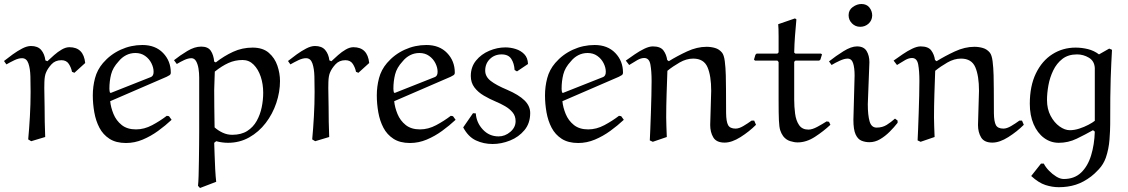

<svg xmlns="http://www.w3.org/2000/svg" viewBox="-20 -703 5640 960"><path d="M406 -388 352 -339 340 -344Q336 -365 324 -383.5Q312 -402 287 -402Q256 -402 237 -381Q218 -360 210 -340Q203 -324 202 -294Q201 -264 202 -230.5Q203 -197 203 -170Q203 -95 206 -18L136 3L121 -6Q126 -59 129.5 -121Q133 -183 133 -243Q133 -282 132 -321Q131 -360 122 -386Q113 -412 90 -412Q73 -412 52 -402Q31 -392 12 -381L0 -398Q20 -414 43.5 -431Q67 -448 91 -460.5Q115 -473 135 -473Q169 -473 186 -453Q203 -433 207 -401L217 -397Q232 -411 250.5 -427.5Q269 -444 289 -455.5Q309 -467 327 -467Q398 -467 406 -388Z M834 -340Q834 -331 827.5 -327Q821 -323 813 -319L531 -197Q534 -166 547.5 -133Q561 -100 588.5 -78Q616 -56 660 -56Q701 -56 740.5 -77Q780 -98 814 -124L825 -122L838 -104Q807 -75 770.5 -48.5Q734 -22 693.5 -5Q653 12 610 12Q560 12 527.5 -9Q495 -30 477 -64.5Q459 -99 451.5 -141.5Q444 -184 444 -226Q444 -270 455 -312Q466 -354 495 -388Q532 -431 583.5 -454.5Q635 -478 692 -478Q757 -478 795.5 -438Q834 -398 834 -340ZM657 -438Q632 -438 610.5 -427Q589 -416 573 -396Q544 -365 535.5 -331Q527 -297 527 -260Q527 -256 527.5 -251.5Q528 -247 529 -242L533 -238L735 -318Q740 -320 744 -326Q748 -332 748 -344Q748 -365 737 -387Q726 -409 705.5 -423.5Q685 -438 657 -438Z M1061 206 980 237 970 226Q972 209 973 176.5Q974 144 974.5 105Q975 66 975.5 26.5Q976 -13 976 -45Q976 -77 976 -94V-315Q976 -338 972.5 -360Q969 -382 960.5 -397Q952 -412 937 -412Q921 -412 901.5 -403Q882 -394 864 -383L850 -402Q880 -426 916.5 -448Q953 -470 986 -470Q1020 -470 1034 -449Q1048 -428 1051 -395L1059 -391Q1100 -423 1145.5 -444Q1191 -465 1243 -465Q1294 -465 1324 -439Q1354 -413 1367 -374.5Q1380 -336 1380 -298Q1380 -243 1361.5 -188Q1343 -133 1308.5 -88Q1274 -43 1226 -16Q1178 11 1120 11Q1091 11 1061 3L1051 11Q1052 34 1053 70Q1054 106 1056 143Q1058 180 1061 206ZM1053 -66Q1071 -50 1093.5 -39.5Q1116 -29 1141 -29Q1186 -29 1216 -48Q1246 -67 1263.5 -98.5Q1281 -130 1288.5 -166.5Q1296 -203 1296 -239Q1296 -283 1283.5 -320Q1271 -357 1248 -380Q1225 -403 1193 -403Q1155 -403 1122 -388Q1089 -373 1054 -345Q1054 -343 1053.5 -330Q1053 -317 1052.5 -300.5Q1052 -284 1051.5 -270Q1051 -256 1051 -252Q1051 -211 1051.5 -168Q1052 -125 1052.5 -96Q1053 -67 1053 -66Z M1826 -388 1772 -339 1760 -344Q1756 -365 1744 -383.5Q1732 -402 1707 -402Q1676 -402 1657 -381Q1638 -360 1630 -340Q1623 -324 1622 -294Q1621 -264 1622 -230.5Q1623 -197 1623 -170Q1623 -95 1626 -18L1556 3L1541 -6Q1546 -59 1549.5 -121Q1553 -183 1553 -243Q1553 -282 1552 -321Q1551 -360 1542 -386Q1533 -412 1510 -412Q1493 -412 1472 -402Q1451 -392 1432 -381L1420 -398Q1440 -414 1463.5 -431Q1487 -448 1511 -460.5Q1535 -473 1555 -473Q1589 -473 1606 -453Q1623 -433 1627 -401L1637 -397Q1652 -411 1670.5 -427.5Q1689 -444 1709 -455.5Q1729 -467 1747 -467Q1818 -467 1826 -388Z M2254 -340Q2254 -331 2247.5 -327Q2241 -323 2233 -319L1951 -197Q1954 -166 1967.5 -133Q1981 -100 2008.5 -78Q2036 -56 2080 -56Q2121 -56 2160.5 -77Q2200 -98 2234 -124L2245 -122L2258 -104Q2227 -75 2190.5 -48.5Q2154 -22 2113.5 -5Q2073 12 2030 12Q1980 12 1947.5 -9Q1915 -30 1897 -64.5Q1879 -99 1871.5 -141.5Q1864 -184 1864 -226Q1864 -270 1875 -312Q1886 -354 1915 -388Q1952 -431 2003.5 -454.5Q2055 -478 2112 -478Q2177 -478 2215.5 -438Q2254 -398 2254 -340ZM2077 -438Q2052 -438 2030.5 -427Q2009 -416 1993 -396Q1964 -365 1955.5 -331Q1947 -297 1947 -260Q1947 -256 1947.5 -251.5Q1948 -247 1949 -242L1953 -238L2155 -318Q2160 -320 2164 -326Q2168 -332 2168 -344Q2168 -365 2157 -387Q2146 -409 2125.5 -423.5Q2105 -438 2077 -438Z M2620 -383 2565 -346 2553 -353Q2551 -386 2536.5 -408.5Q2522 -431 2488 -431Q2453 -431 2429.5 -408Q2406 -385 2406 -350Q2406 -320 2433.5 -298.5Q2461 -277 2516 -254Q2574 -229 2602.5 -201Q2631 -173 2631 -138Q2631 -87 2602.5 -52.5Q2574 -18 2530.5 -0.5Q2487 17 2443 17Q2398 17 2359.5 -1Q2321 -19 2296 -66L2345 -137L2359 -136Q2362 -90 2394 -55.5Q2426 -21 2473 -21Q2505 -21 2531.5 -43.5Q2558 -66 2558 -97Q2558 -123 2543 -141Q2528 -159 2505.5 -172Q2483 -185 2459 -195Q2428 -208 2399 -225Q2370 -242 2352 -266Q2334 -290 2334 -323Q2334 -368 2360 -400Q2386 -432 2426 -449Q2466 -466 2507 -466Q2533 -466 2558.5 -458Q2584 -450 2601.5 -432Q2619 -414 2620 -383Z M3095 -340Q3095 -331 3088.5 -327Q3082 -323 3074 -319L2792 -197Q2795 -166 2808.5 -133Q2822 -100 2849.5 -78Q2877 -56 2921 -56Q2962 -56 3001.5 -77Q3041 -98 3075 -124L3086 -122L3099 -104Q3068 -75 3031.5 -48.5Q2995 -22 2954.5 -5Q2914 12 2871 12Q2821 12 2788.5 -9Q2756 -30 2738 -64.5Q2720 -99 2712.5 -141.5Q2705 -184 2705 -226Q2705 -270 2716 -312Q2727 -354 2756 -388Q2793 -431 2844.5 -454.5Q2896 -478 2953 -478Q3018 -478 3056.5 -438Q3095 -398 3095 -340ZM2918 -438Q2893 -438 2871.5 -427Q2850 -416 2834 -396Q2805 -365 2796.5 -331Q2788 -297 2788 -260Q2788 -256 2788.5 -251.5Q2789 -247 2790 -242L2794 -238L2996 -318Q3001 -320 3005 -326Q3009 -332 3009 -344Q3009 -365 2998 -387Q2987 -409 2966.5 -423.5Q2946 -438 2918 -438Z M3314 -18 3244 6 3229 -1Q3230 -20 3231.5 -57Q3233 -94 3234.5 -138.5Q3236 -183 3237 -225.5Q3238 -268 3238 -298Q3238 -348 3232 -380.5Q3226 -413 3201 -413Q3185 -413 3166.5 -402.5Q3148 -392 3126 -378L3109 -400Q3130 -415 3154 -431.5Q3178 -448 3202 -459.5Q3226 -471 3244 -471Q3282 -471 3297 -451Q3312 -431 3316 -403L3324 -397Q3366 -423 3415.5 -446Q3465 -469 3513 -469Q3535 -469 3555.5 -463Q3576 -457 3590 -440Q3600 -428 3604 -396.5Q3608 -365 3609 -326.5Q3610 -288 3610 -256Q3610 -181 3610.5 -138Q3611 -95 3620.5 -77.5Q3630 -60 3658 -60Q3675 -60 3697 -73Q3719 -86 3738 -100H3751L3760 -79Q3726 -45 3682.5 -17.5Q3639 10 3603 10Q3562 10 3546.5 -16Q3531 -42 3531 -78L3536 -249Q3536 -324 3517.5 -367Q3499 -410 3446 -410Q3412 -410 3378 -390.5Q3344 -371 3317 -349Q3315 -295 3313 -233Q3311 -171 3311 -116Q3311 -95 3312 -71.5Q3313 -48 3314 -18Z M3871 -582 3955 -611 3962 -606Q3958 -563 3955 -523.5Q3952 -484 3951 -440L3957 -435H4085L4090 -431L4082 -405L4076 -400H3957L3951 -394V-205Q3951 -170 3955.5 -135Q3960 -100 3975.5 -77.5Q3991 -55 4022 -55Q4041 -55 4066 -68.5Q4091 -82 4113 -96L4125 -94L4132 -79Q4098 -47 4055 -19Q4012 9 3968 9Q3951 9 3930.5 2.5Q3910 -4 3896 -22Q3886 -36 3881 -52Q3876 -68 3874.5 -102Q3873 -136 3873 -203V-393L3867 -400H3755L3750 -405L3757 -429L3763 -435H3867L3873 -441Q3873 -479 3873 -521Q3873 -563 3871 -582Z M4341 -625Q4340 -600 4322.5 -584.5Q4305 -569 4281 -569Q4257 -569 4240 -586Q4223 -603 4223 -627Q4223 -653 4244 -668Q4265 -683 4287 -683Q4313 -683 4327 -665.5Q4341 -648 4341 -625ZM4327 -392 4319 -182Q4319 -127 4328 -96Q4337 -65 4363 -65Q4392 -65 4413.5 -78.5Q4435 -92 4455 -110L4468 -100V-89Q4451 -67 4428.5 -44.5Q4406 -22 4380.5 -7Q4355 8 4327 8Q4306 8 4287.5 0.5Q4269 -7 4258 -31Q4247 -55 4247 -104L4253 -325Q4253 -364 4245.5 -387Q4238 -410 4218 -410Q4202 -410 4179 -399.5Q4156 -389 4138 -378L4125 -396Q4159 -423 4197.5 -447Q4236 -471 4265 -471Q4299 -471 4313 -448Q4327 -425 4327 -392Z M4653 -18 4583 6 4568 -1Q4569 -20 4570.5 -57Q4572 -94 4573.5 -138.5Q4575 -183 4576 -225.5Q4577 -268 4577 -298Q4577 -348 4571 -380.5Q4565 -413 4540 -413Q4524 -413 4505.5 -402.5Q4487 -392 4465 -378L4448 -400Q4469 -415 4493 -431.5Q4517 -448 4541 -459.5Q4565 -471 4583 -471Q4621 -471 4636 -451Q4651 -431 4655 -403L4663 -397Q4705 -423 4754.5 -446Q4804 -469 4852 -469Q4874 -469 4894.5 -463Q4915 -457 4929 -440Q4939 -428 4943 -396.5Q4947 -365 4948 -326.5Q4949 -288 4949 -256Q4949 -181 4949.5 -138Q4950 -95 4959.5 -77.5Q4969 -60 4997 -60Q5014 -60 5036 -73Q5058 -86 5077 -100H5090L5099 -79Q5065 -45 5021.5 -17.5Q4978 10 4942 10Q4901 10 4885.5 -16Q4870 -42 4870 -78L4875 -249Q4875 -324 4856.5 -367Q4838 -410 4785 -410Q4751 -410 4717 -390.5Q4683 -371 4656 -349Q4654 -295 4652 -233Q4650 -171 4650 -116Q4650 -95 4651 -71.5Q4652 -48 4653 -18Z M5454 -45 5445 -52Q5406 -30 5363.5 -9.5Q5321 11 5274 11Q5233 11 5200 -13.5Q5167 -38 5148 -82Q5129 -126 5129 -184Q5129 -273 5159.5 -336Q5190 -399 5242 -432Q5294 -465 5358 -465Q5389 -465 5419.5 -457.5Q5450 -450 5475 -431L5526 -460L5540 -454Q5538 -420 5536.5 -386.5Q5535 -353 5533.5 -312Q5532 -271 5531.5 -215.5Q5531 -160 5531 -82Q5531 -53 5527.5 -5.5Q5524 42 5509 86Q5497 119 5474 143.5Q5451 168 5436 179Q5398 208 5359 220.5Q5320 233 5274 233Q5241 233 5207 222Q5173 211 5136 177L5185 115H5199Q5208 133 5225 150.5Q5242 168 5261.5 180Q5281 192 5299 192Q5352 192 5385.5 160Q5419 128 5435.5 74Q5452 20 5454 -45ZM5454 -99V-363Q5452 -398 5424.5 -414.5Q5397 -431 5365 -431Q5321 -431 5292 -408.5Q5263 -386 5246 -350.5Q5229 -315 5222 -276Q5215 -237 5215 -203Q5215 -158 5233 -124Q5251 -90 5277.5 -71Q5304 -52 5329 -52Q5352 -52 5376.5 -60Q5401 -68 5422 -79Q5443 -90 5454 -99Z"/></svg>

Font: Aref Ruqaa Ink
Style: Regular
Weight: 400
Designer: Abdullah Aref
Version: Version 1.005